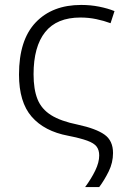

<svg xmlns="http://www.w3.org/2000/svg" viewBox="-20 -562 517 778"><path d="M309 -542Q347 -542 382 -535Q417 -528 444 -517L428 -468Q401 -478 370 -484.5Q339 -491 306 -491Q210 -491 163 -432Q116 -373 116 -261Q116 -200 132 -160Q148 -120 187 -95.5Q226 -71 295 -57Q369 -41 403.5 -16.5Q438 8 438 58Q438 97 420.5 132.5Q403 168 382 196H325Q350 162 366 129Q382 96 382 68Q382 46 371.5 32Q361 18 333.5 8Q306 -2 256 -12Q160 -30 108.5 -89Q57 -148 57 -260Q57 -400 124.5 -471Q192 -542 309 -542Z"/></svg>

Font: BC Sans Light
Style: Regular
Weight: 300
Designer: Monotype Design Team
Foundry: Monotype Imaging Inc.
Version: Version 2.000;GOOG;noto-source:20170915:90ef993387c0